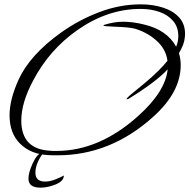

<svg xmlns="http://www.w3.org/2000/svg" viewBox="-20 -656 872 884"><path d="M245 59Q234 59 223 59Q212 59 201 58Q122 54 73 6Q24 -42 24 -125Q24 -197 65 -288Q117 -403 261 -506Q344 -565 438 -600.5Q532 -636 628 -636Q684 -636 730.5 -621Q777 -606 804.5 -576Q832 -546 832 -500Q832 -484 828 -466.5Q824 -449 815 -432L804 -411Q812 -384 812 -356Q812 -231 684 -117Q488 59 245 59ZM239 39Q436 39 614 -120Q742 -234 752 -337Q700 -280 572 -201L564 -199Q556 -199 590 -227L646 -273Q682 -303 708 -329Q734 -355 751 -376Q744 -432 697 -472Q657 -507 601 -524Q573 -531 509 -533Q456 -535 456 -538Q456 -539 458 -541Q505 -556 548 -556Q568 -556 592 -553Q616 -550 644 -543Q749 -518 791 -441Q801 -465 801 -490Q801 -531 777.5 -559Q754 -587 714.5 -601Q675 -615 627 -615Q476 -615 337 -518Q208 -428 133 -286Q78 -183 78 -101Q78 31 211 38Q218 39 225 39Q232 39 239 39ZM274 152Q274 181 226 197Q206 204 191 206Q176 208 166 208Q111 208 111 166Q111 139 130 97Q152 49 174 48L177 51Q143 98 143 139Q143 180 188 180Q211 180 237.5 169Q264 158 274 152Z"/></svg>

Font: Alex Brush
Style: Regular
Weight: 400
Designer: Robert E. Leuschke
Foundry: Robert E. Leuschke
Version: Version 1.111; ttfautohint (v1.8.4.7-5d5b)